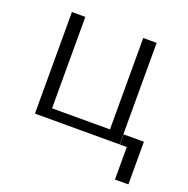

<svg xmlns="http://www.w3.org/2000/svg" viewBox="-119 -614 871 888"><g transform="rotate(20 316.0 -170.0)"><path d="M504 -500H438V-50H153V-500H87V0H504ZM505 -50V0H539V160H605V-50Z"/></g></svg>

Font: Perun Light
Style: Regular
Weight: 300
Foundry: Copyright (c) Stefan Peev, Context Ltd, 2016
Version: Version 1.089